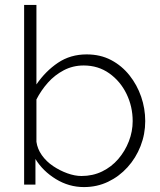

<svg xmlns="http://www.w3.org/2000/svg" viewBox="-20 -750 652 780"><path d="M321 10Q260 10 207 -22.5Q154 -55 124 -104V0H78V-730H128V-407Q165 -461 215.5 -495Q266 -529 332 -529Q388 -529 431.5 -506Q475 -483 506 -444Q537 -405 553.5 -357Q570 -309 570 -258Q570 -205 551 -156.5Q532 -108 498 -70.5Q464 -33 419 -11.5Q374 10 321 10ZM311 -35Q357 -35 395 -53.5Q433 -72 460.5 -104Q488 -136 503.5 -176Q519 -216 519 -258Q519 -317 494 -368.5Q469 -420 424 -452Q379 -484 320 -484Q276 -484 239 -464.5Q202 -445 174.5 -414Q147 -383 128 -346V-174Q132 -145 150 -119.5Q168 -94 195.5 -75.5Q223 -57 253.5 -46Q284 -35 311 -35Z"/></svg>

Font: Raleway Thin Light
Style: Regular
Weight: 300
Version: Version 4.026